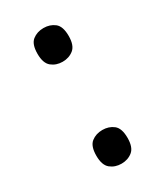

<svg xmlns="http://www.w3.org/2000/svg" viewBox="-145 -603 576 672"><g transform="rotate(-30 143.0 -267.0)"><path d="M144 -405Q118 -405 99.5 -420Q81 -435 81 -473Q81 -512 99.5 -526.5Q118 -541 144 -541Q170 -541 188.5 -526.5Q207 -512 207 -473Q207 -435 188.5 -420Q170 -405 144 -405ZM144 7Q118 7 99.5 -8Q81 -23 81 -61Q81 -100 99.5 -114.5Q118 -129 144 -129Q170 -129 188.5 -114.5Q207 -100 207 -61Q207 -23 188.5 -8Q170 7 144 7Z"/></g></svg>

Font: Noto Serif Yezidi
Style: Regular
Weight: 400
Designer: Dalton Maag Ltd
Foundry: Dalton Maag Ltd
Version: Version 1.001; ttfautohint (v1.8.4.7-5d5b)